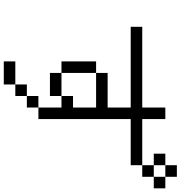

<svg xmlns="http://www.w3.org/2000/svg" viewBox="11 -926 978 1040"><g transform="rotate(90 500.0 -406.0)"><path d="M1000 -750V-812.5H937.5V-750H875V-687.5H625Q625 -687.5 625 -812.5H562.5Q562.5 -812.5 562.5 -687.5H125V-625H562.5Q562.5 -625 562.5 -500H375V-437.5H312.5V-250H375V-187.5H500V-250H375V-437.5H562.5Q562.5 -437.5 562.5 -312.5H500V-250H562.5Q562.5 -250 562.5 -125H500V-62.5H437.5V0H312.5V62.5H437.5V0H500V-62.5H562.5V-125H625Q625 -125 625 -625H875V-687.5H937.5V-750ZM875 -750V-812.5H812.5V-750ZM875 -812.5H937.5V-875H875Z"/></g></svg>

Font: CalcUnifontExMono
Style: Regular
Weight: 500
Version: Version 15.0.06